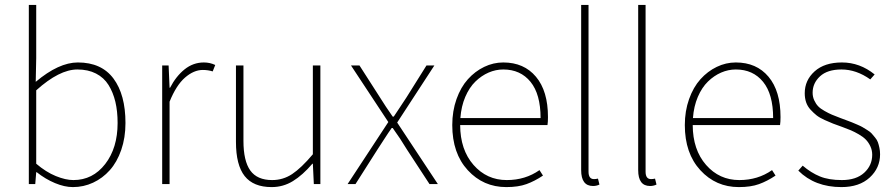

<svg xmlns="http://www.w3.org/2000/svg" viewBox="-20 -742 3604 774"><path d="M273.9 12.2Q240.2 12.2 201.7 -3.9Q163.1 -20 127.9 -47.9H126L122.1 0H96.2V-722.2H126V-507.8L124 -412.1Q216.8 -490.2 293.9 -490.2Q389.2 -490.2 437.5 -425.3Q485.8 -360.4 485.8 -246.1Q485.8 -187 468.8 -137.7Q451.7 -88.4 422.6 -55.9Q393.6 -23.4 355.2 -5.6Q316.9 12.2 273.9 12.2ZM275.9 -16.1Q354 -16.1 404.1 -80.8Q454.1 -145.5 454.1 -246.1Q454.1 -293.5 445.1 -331.5Q436 -369.6 417.5 -399.4Q398.9 -429.2 366.9 -445.6Q335 -461.9 292 -461.9Q219.2 -461.9 126 -377.9V-82Q165.5 -48.3 205.1 -32.2Q244.6 -16.1 275.9 -16.1Z M633.8 0V-478H659.7L663.6 -388.2H665.5Q689.5 -434.6 724.1 -462.4Q758.8 -490.2 801.8 -490.2Q826.7 -490.2 847.7 -480L837.4 -454.1Q818.8 -460 797.4 -460Q761.2 -460 725.8 -429.2Q690.4 -398.4 663.6 -332V0Z M1075.2 12.2Q1001.5 12.2 966.3 -32.2Q931.2 -76.7 931.2 -169.9V-478H961.4V-173.8Q961.4 -93.3 989 -54.7Q1016.6 -16.1 1077.1 -16.1Q1121.1 -16.1 1157.7 -40.3Q1194.3 -64.5 1241.2 -120.1V-478H1271.5V0H1245.1L1241.2 -82H1239.3Q1200.2 -36.1 1160.9 -12Q1121.6 12.2 1075.2 12.2Z M1381.3 0 1545.4 -250 1395 -478H1429.2L1511.2 -350.1Q1534.2 -313 1563 -272H1567.4Q1576.7 -285.2 1593.5 -311.3Q1610.4 -337.4 1619.1 -350.1L1699.2 -478H1731L1581.1 -248L1745.1 0H1711.4L1621.1 -138.2Q1593.8 -183.6 1563 -226.1H1559.1Q1547.4 -210 1527.3 -178.7Q1507.3 -147.5 1501 -138.2L1413.1 0Z M2008.8 -461.9Q1978.5 -461.9 1949.7 -449.5Q1920.9 -437 1896.5 -413.3Q1872.1 -389.6 1855.7 -351.6Q1839.4 -313.5 1835.9 -266.1H2159.2Q2159.2 -362.3 2118.7 -412.1Q2078.1 -461.9 2008.8 -461.9ZM2021 12.2Q1928.2 12.2 1865.7 -55.9Q1803.2 -124 1803.2 -237.8Q1803.2 -294.4 1820.3 -342.5Q1837.4 -390.6 1866.2 -422.6Q1895 -454.6 1931.9 -472.4Q1968.8 -490.2 2008.8 -490.2Q2092.3 -490.2 2140.6 -432.6Q2189 -375 2189 -270Q2189 -250 2187 -237.8H1835Q1835.4 -138.2 1888.9 -77.1Q1942.4 -16.1 2022.9 -16.1Q2097.7 -16.1 2154.8 -56.2L2168.9 -34.2Q2135.3 -11.7 2102.3 0.2Q2069.3 12.2 2021 12.2Z M2370.6 7.8Q2322.8 7.8 2322.8 -56.2V-722.2H2352.5V-49.8Q2352.5 -20 2374.5 -20Q2382.8 -20 2390.6 -22L2396.5 2Q2384.8 7.8 2370.6 7.8Z M2600.6 7.8Q2552.7 7.8 2552.7 -56.2V-722.2H2582.5V-49.8Q2582.5 -20 2604.5 -20Q2612.8 -20 2620.6 -22L2626.5 2Q2614.7 7.8 2600.6 7.8Z M2946.3 -461.9Q2916 -461.9 2887.2 -449.5Q2858.4 -437 2834 -413.3Q2809.6 -389.6 2793.2 -351.6Q2776.9 -313.5 2773.4 -266.1H3096.7Q3096.7 -362.3 3056.2 -412.1Q3015.6 -461.9 2946.3 -461.9ZM2958.5 12.2Q2865.7 12.2 2803.2 -55.9Q2740.7 -124 2740.7 -237.8Q2740.7 -294.4 2757.8 -342.5Q2774.9 -390.6 2803.7 -422.6Q2832.5 -454.6 2869.4 -472.4Q2906.2 -490.2 2946.3 -490.2Q3029.8 -490.2 3078.1 -432.6Q3126.5 -375 3126.5 -270Q3126.5 -250 3124.5 -237.8H2772.5Q2772.9 -138.2 2826.4 -77.1Q2879.9 -16.1 2960.4 -16.1Q3035.2 -16.1 3092.3 -56.2L3106.4 -34.2Q3072.8 -11.7 3039.8 0.2Q3006.8 12.2 2958.5 12.2Z M3372.1 12.2Q3264.6 12.2 3198.2 -54.2L3215.8 -74.2Q3249.5 -45.4 3285.2 -30.8Q3320.8 -16.1 3374 -16.1Q3431.6 -16.1 3463.9 -45.7Q3496.1 -75.2 3496.1 -118.2Q3496.1 -136.7 3488.5 -152.6Q3481 -168.5 3470.2 -179.4Q3459.5 -190.4 3442.1 -200.4Q3424.8 -210.4 3410.4 -216.6Q3396 -222.7 3376 -230Q3352.1 -238.3 3338.4 -243.7Q3324.7 -249 3304.2 -258.3Q3283.7 -267.6 3271.7 -277.1Q3259.8 -286.6 3247.6 -299.8Q3235.4 -313 3229.7 -329.6Q3224.1 -346.2 3224.1 -366.2Q3224.1 -418.5 3263.9 -454.3Q3303.7 -490.2 3374 -490.2Q3446.3 -490.2 3505.9 -441.9L3488.3 -421.9Q3432.1 -461.9 3372.1 -461.9Q3315.4 -461.9 3285.6 -434.3Q3255.9 -406.7 3255.9 -368.2Q3255.9 -351.6 3262.5 -337.4Q3269 -323.2 3278.1 -313.7Q3287.1 -304.2 3304 -294.7Q3320.8 -285.2 3333.5 -279.8Q3346.2 -274.4 3368.2 -266.1Q3372.6 -264.6 3390.6 -257.8Q3408.7 -251 3414.3 -248.8Q3419.9 -246.6 3435.8 -239.7Q3451.7 -232.9 3457.5 -229.2Q3463.4 -225.6 3476.1 -217.8Q3488.8 -210 3493.9 -203.9Q3499 -197.8 3507.3 -188Q3515.6 -178.2 3519 -168.5Q3522.5 -158.7 3525.1 -146.2Q3527.8 -133.8 3527.8 -120.1Q3527.8 -64.9 3486.1 -26.4Q3444.3 12.2 3372.1 12.2Z"/></svg>

Font: Source Sans 3 ExtraLight
Style: Regular
Weight: 200
Designer: Paul D. Hunt
Foundry: Adobe
Version: Version 3.052;hotconv 1.1.0;makeotfexe 2.6.0